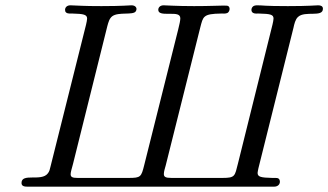

<svg xmlns="http://www.w3.org/2000/svg" viewBox="-20 -703 1236 723"><path d="M61 -14C61 -1 73 0 86 0H1011C1028 0 1034 -10 1034 -19C1034 -22 1033 -25 1032 -27C1028 -34 1021 -33 1005 -33C962 -34 950 -37 950 -52C950 -57 952 -62 953 -69L1085 -598C1088 -612 1092 -630 1102 -639C1128 -664 1196 -636 1196 -670C1196 -680 1188 -683 1178 -683C1167 -683 1146 -680 1064 -680C972 -680 972 -683 949 -683C942 -683 935 -682 931 -677C925 -670 925 -658 934 -654C940 -651 948 -652 955 -652C999 -651 1010 -648 1010 -633C1010 -627 1008 -620 1006 -610L876 -87C864 -40 866 -33 818 -33H626C603 -33 597 -37 597 -48C597 -57 601 -69 604 -80L734 -599C745 -641 744 -651 813 -652C820 -652 829 -651 836 -654C844 -658 848 -672 841 -679C838 -682 833 -682 821 -682C803 -682 770 -680 711 -680C642 -680 608 -683 596 -683C583 -683 576 -675 576 -666C576 -652 593 -651 611 -651H621C641 -651 659 -651 659 -634C659 -626 656 -612 651 -592L523 -81C512 -37 510 -33 465 -33H273C253 -33 246 -36 246 -47C246 -55 250 -67 255 -86L384 -604C388 -619 392 -634 403 -642C426 -659 481 -645 491 -660C493 -663 494 -666 494 -669C494 -676 488 -683 475 -683C464 -683 443 -680 362 -680C292 -680 280 -682 245 -683C231 -683 225 -674 225 -666C225 -662 226 -658 229 -656C234 -651 245 -652 253 -652C295 -651 308 -648 308 -633C308 -627 306 -620 304 -610L170 -75C168 -66 166 -57 160 -50C136 -18 61 -53 61 -14Z"/></svg>

Font: CMU Serif
Style: Italic
Weight: 500
Italic angle: -14.04°
Version: Version 0.7.0